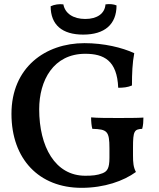

<svg xmlns="http://www.w3.org/2000/svg" viewBox="-20 -892 762 921"><path d="M539 -866C525 -872 506 -874 486 -871C483 -827 446 -801 389 -801C332 -801 292 -827 284 -871C264 -874 240 -870 223 -862C223 -773 278 -726 379 -726C482 -726 539 -775 539 -866ZM371 9C481 9 573 -24 632 -67C620 -90 618 -111 618 -146V-185C618 -263 624 -272 662 -274C667 -290 668 -312 668 -328C641 -326 585 -326 544 -326C502 -326 446 -326 417 -329C417 -309 419 -287 423 -274C494 -272 505 -263 505 -181V-135C505 -84 494 -70 472 -61C446 -51 423 -49 389 -49C244 -49 168 -189 168 -368C168 -506 236 -634 389 -634C478 -634 542 -602 547 -471C570 -471 593 -473 613 -482C613 -540 615 -590 624 -637C565 -664 479 -685 385 -685C197 -685 35 -568 35 -346C35 -128 168 9 371 9Z"/></svg>

Font: Vollkorn Semibold
Style: Regular
Weight: 600
Designer: Friedrich Althausen
Foundry: Friedrich Althausen
Version: Version 4.015;PS 004.015;hotconv 1.0.88;makeotf.lib2.5.64775